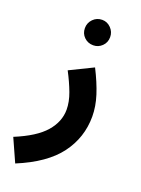

<svg xmlns="http://www.w3.org/2000/svg" viewBox="-197 -700 737 1001"><g transform="rotate(20 171.5 -199.5)"><path d="M20 230 -37 103Q77 56 126.5 -1Q176 -58 176 -125Q176 -168 158 -216.5Q140 -265 111 -320L240 -383Q276 -312 295 -252.5Q314 -193 314 -137Q314 -20 244.5 73Q175 166 20 230ZM191 -488Q161 -488 140.5 -508Q120 -528 120 -558Q120 -587 140.5 -608Q161 -629 191 -629Q219 -629 239.5 -608Q260 -587 260 -558Q260 -528 239.5 -508Q219 -488 191 -488Z"/></g></svg>

Font: Noto Sans Arabic SemCond
Style: Bold
Weight: 700
Width: 4
Designer: Monotype Design Team, Nadine Chahine, Nizar Qandah and Khaled Hosny
Foundry: Monotype Imaging Inc.
Version: Version 2.012; ttfautohint (v1.8.4.7-5d5b)